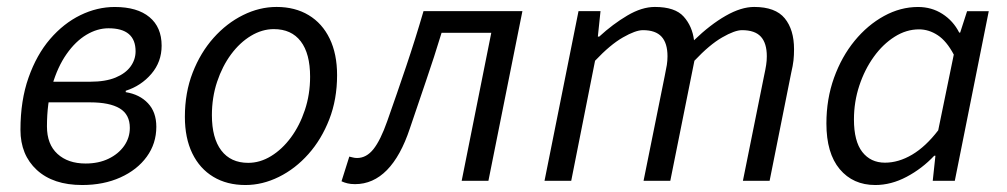

<svg xmlns="http://www.w3.org/2000/svg" viewBox="-20 -518 2885 550"><path d="M215.4 12Q132.4 12 85.5 -31.1Q38.6 -74.3 38.6 -146.1Q38.6 -230.3 61.8 -295.8Q84.9 -361.3 123.5 -406.2Q162.2 -451.1 210.3 -474.6Q258.4 -498 308.7 -498Q373.2 -498 408.1 -469Q443 -440.1 443 -387.1Q443 -340.7 413.5 -306.3Q384.1 -272 340.2 -258V-254Q380.1 -247.6 403.9 -222.2Q427.8 -196.8 427.8 -154.9Q427.8 -106.8 400.4 -69.1Q373 -31.4 324.9 -9.7Q276.8 12 215.4 12ZM225.3 -49.6Q262.5 -49.6 290.9 -63.3Q319.3 -77 335.6 -100.1Q351.9 -123.3 351.9 -151.7Q351.9 -190.1 322.9 -207.5Q293.9 -224.8 238.1 -224.8H97.8L108.3 -283.9H238.3Q282.2 -283.9 311 -295.8Q339.7 -307.7 354.1 -327.6Q368.4 -347.5 368.4 -371Q368.4 -437 290.8 -437Q258.8 -437 227.6 -418.4Q196.3 -399.7 170.7 -363.2Q145.1 -326.7 129.8 -274.5Q114.5 -222.4 114.5 -155.8Q114.5 -104.6 144.7 -77.1Q174.8 -49.6 225.3 -49.6Z M683.1 12Q630 12 591.1 -11.5Q552.1 -34.9 530.8 -78.8Q509.6 -122.6 509.6 -183.4Q509.6 -252.6 531.9 -309.9Q554.2 -367.3 591.7 -409.4Q629.3 -451.6 676.3 -474.8Q723.3 -498.1 772.2 -498.1Q825.2 -498.1 864.2 -474.6Q903.2 -451.2 924.4 -407.3Q945.6 -363.5 945.6 -302.7Q945.6 -233.5 923.3 -176.2Q901 -118.8 863.5 -76.7Q826 -34.5 779 -11.3Q731.9 12 683.1 12ZM691 -51.5Q725 -51.5 756.6 -70.9Q788.3 -90.3 813.3 -124.1Q838.4 -158 853.3 -202.7Q868.3 -247.5 868.3 -298.2Q868.3 -364.6 841.5 -399.6Q814.8 -434.6 764.3 -434.6Q730.9 -434.6 698.9 -415.4Q667 -396.2 641.9 -362.3Q616.9 -328.5 601.9 -283.7Q587 -239 587 -187.9Q587 -122.4 613.9 -87Q640.9 -51.5 691 -51.5Z M997.1 9.5Q984.5 9.5 975.3 7.2Q966.1 5 958.3 1.3L980.6 -69.4Q985.3 -68.4 990.9 -66.9Q996.4 -65.4 1002.8 -65.4Q1029.6 -65.4 1049.8 -90.8Q1070 -116.2 1089.3 -171Q1117.1 -249.6 1143.4 -327.6Q1169.7 -405.5 1193.2 -486.1H1476.5L1379.1 0H1302.5L1387.3 -424H1244.9Q1223.8 -354.5 1200.5 -286.7Q1177.2 -218.9 1154.1 -150.1Q1128 -71.2 1088.4 -30.8Q1048.8 9.5 997.1 9.5Z M1539.8 0 1637.2 -486.1H1700.2L1692.6 -413.2H1696.6Q1735.4 -448.9 1777 -473.5Q1818.6 -498.1 1855.9 -498.1Q1913.7 -498.1 1938.4 -470.5Q1963.1 -443 1968.1 -402.7Q2014.7 -447.6 2058.9 -472.8Q2103.1 -498.1 2140.4 -498.1Q2201.2 -498.1 2227.9 -465.6Q2254.6 -433.1 2254.6 -376.9Q2254.6 -359.7 2253 -344.8Q2251.3 -329.9 2246.6 -310L2184.6 0H2108.1L2168.6 -300.1Q2172.9 -319.8 2174.7 -331.9Q2176.6 -344 2176.6 -356.8Q2176.6 -394.2 2159.6 -412.9Q2142.6 -431.6 2105.5 -431.6Q2084.8 -431.6 2048.7 -410.8Q2012.6 -390.1 1969.2 -344L1900.1 0H1823.5L1884.1 -300.1Q1888.3 -319.8 1890.2 -331.9Q1892.1 -344 1892.1 -356.8Q1892.1 -394.2 1875.1 -412.9Q1858.1 -431.6 1821.7 -431.6Q1800.7 -431.6 1764.4 -410.8Q1728.1 -390.1 1684.6 -344L1616.3 0Z M2487.3 12Q2423.6 12 2385.4 -33.5Q2347.3 -79.1 2347.3 -164.3Q2347.3 -234.5 2369.1 -295.1Q2390.9 -355.7 2428.1 -401.1Q2465.3 -446.4 2512.4 -472.2Q2559.5 -498 2609.7 -498Q2648.8 -498 2679.7 -478.1Q2710.6 -458.3 2727.7 -424.7H2730.5L2750.3 -486H2812.4L2715.1 0H2651.9L2659.6 -71.9H2656.2Q2621.1 -34.7 2576.9 -11.4Q2532.7 12 2487.3 12ZM2515 -52Q2554 -52 2592.9 -75Q2631.8 -98 2667.6 -144.7L2712.2 -361.6Q2691.6 -400.5 2666.1 -417.2Q2640.6 -433.9 2612.6 -433.9Q2576.2 -433.9 2542.7 -412.7Q2509.1 -391.5 2483 -355.2Q2456.8 -318.8 2441.5 -272.5Q2426.2 -226.3 2426.2 -175.8Q2426.2 -113.3 2450.1 -82.7Q2474.1 -52 2515 -52Z"/></svg>

Font: Source Sans 3 VF
Style: Italic
Weight: 200
Italic angle: -11°
Designer: Paul D. Hunt
Foundry: Adobe Systems Incorporated
Version: Version 3.042;hotconv 1.0.118;makeotfexe 2.5.65603